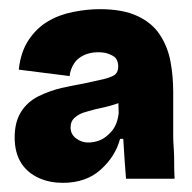

<svg xmlns="http://www.w3.org/2000/svg" viewBox="-20 -692 418 419"><path d="M117 -293Q89 -293 66 -303Q41 -314 27 -335Q12 -358 12 -392Q12 -426 26 -448Q40 -470 64 -482Q89 -494 114 -500Q132 -504 164 -510Q201 -518 209 -520Q227 -525 232 -530Q238 -536 238 -547Q238 -556 234 -563Q231 -569 218 -574Q209 -578 194 -578Q178 -578 164 -572Q149 -565 142 -554Q133 -540 132 -526L21 -540Q25 -578 42 -604Q59 -630 84 -645Q109 -660 140 -666Q170 -672 198 -672Q248 -672 280 -657Q312 -642 329 -616Q346 -590 352 -558Q358 -526 358 -491V-439V-394Q358 -386 359 -371Q360 -356 360 -348Q360 -318 361 -302H255Q254 -314 252 -342Q251 -359 249 -389H242Q232 -351 200 -322Q168 -293 117 -293ZM198 -386Q211 -391 224 -406Q236 -420 239 -445L238 -479H254Q245 -468 230 -464Q210 -458 199 -456Q188 -454 168 -448Q153 -444 144 -436Q134 -428 134 -414Q134 -399 146 -390Q158 -381 172 -381Q186 -381 198 -386Z"/></svg>

Font: Bricolage Grotesque 36pt ExtraBold
Style: Regular
Weight: 800
Designer: Mathieu Triay
Foundry: Atelier Triay
Version: Version 1.000;gftools[0.9.30]